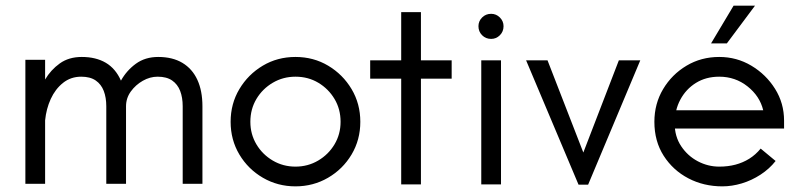

<svg xmlns="http://www.w3.org/2000/svg" viewBox="-20 -654 2841 681"><path d="M70 -2V-442H140V-372Q160 -406 192 -429Q224 -452 270 -452Q320 -452 355 -431.5Q390 -411 409 -368Q429 -404 462 -428Q495 -452 541 -452Q592 -452 627 -431Q662 -410 680 -371Q698 -332 698 -277V-2H628V-277Q628 -308 619 -331.5Q610 -355 590.5 -368.5Q571 -382 539 -382Q512 -382 486.5 -367.5Q461 -353 444 -329.5Q427 -306 427 -277V-2H357V-277Q357 -308 348 -331.5Q339 -355 319.5 -368.5Q300 -382 268 -382Q231 -382 203.5 -360Q176 -338 160 -303Q144 -268 140 -227V-2Z M1028 7Q965 7 912.5 -23.5Q860 -54 829 -106Q798 -158 798 -222Q798 -286 829 -338Q860 -390 912 -421Q964 -452 1028 -452Q1092 -452 1144 -421Q1196 -390 1227 -338Q1258 -286 1258 -222Q1258 -158 1227 -106Q1196 -54 1143.5 -23.5Q1091 7 1028 7ZM1028 -63Q1072 -63 1108.5 -84.5Q1145 -106 1166.5 -142Q1188 -178 1188 -222Q1188 -267 1166.5 -303Q1145 -339 1109 -360.5Q1073 -382 1028 -382Q984 -382 947.5 -360.5Q911 -339 889.5 -303Q868 -267 868 -222Q868 -178 889.5 -142Q911 -106 947.5 -84.5Q984 -63 1028 -63Z M1403 0V-375H1293V-440H1403V-611H1473V-440H1582V-375H1473V0Z M1687 0V-440H1757V0ZM1722 -516Q1703 -516 1690 -529Q1677 -542 1677 -561Q1677 -579 1690 -592Q1703 -605 1722 -605Q1740 -605 1753 -592Q1766 -579 1766 -561Q1766 -542 1753 -529Q1740 -516 1722 -516Z M2032 1 1846 -440H1922L2049 -113L2175 -440H2251L2066 1Z M2542 7Q2476 7 2421.5 -21.5Q2367 -50 2334 -101.5Q2301 -153 2301 -222Q2301 -286 2332 -338Q2363 -390 2415 -421Q2467 -452 2531 -452Q2593 -452 2645 -421Q2697 -390 2729 -339Q2761 -288 2761 -226V-198H2345V-263H2687Q2675 -313 2631.5 -347.5Q2588 -382 2531 -382Q2484 -382 2448.5 -360Q2413 -338 2393 -300.5Q2373 -263 2373 -216Q2373 -170 2396 -135.5Q2419 -101 2455 -82Q2491 -63 2531 -63Q2562 -63 2588.5 -70Q2615 -77 2637.5 -91Q2660 -105 2678 -127L2731 -83Q2709 -55 2677.5 -34.5Q2646 -14 2611 -3.5Q2576 7 2542 7ZM2502 -500 2582 -634H2658L2558 -500Z"/></svg>

Font: Teachers
Style: Regular
Weight: 400
Designer: Alfredo Marco Pradil, Chank Diesel
Version: Version 1.001